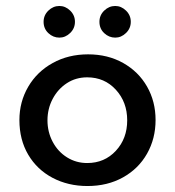

<svg xmlns="http://www.w3.org/2000/svg" viewBox="-20 -613 585 643"><path d="M275 -431Q341 -431 392.5 -402Q444 -373 472.5 -323Q501 -273 501 -211Q501 -149 472.5 -98.5Q444 -48 392 -19Q340 10 273 10Q208 10 156 -17.5Q104 -45 74.5 -95Q45 -145 45 -211Q45 -272 74.5 -322.5Q104 -373 156.5 -402Q209 -431 275 -431ZM272 -67Q330 -67 368 -108Q406 -149 406 -210Q406 -271 368 -312.5Q330 -354 272 -354Q234 -354 204 -334.5Q174 -315 156.5 -282Q139 -249 139 -210Q139 -171 156.5 -138Q174 -105 204.5 -86Q235 -67 272 -67ZM179 -593Q199 -593 215 -577.5Q231 -562 231 -540Q231 -518 215 -502.5Q199 -487 179 -487Q158 -487 142 -502Q126 -517 126 -540Q126 -562 142 -577.5Q158 -593 179 -593ZM366 -593Q386 -593 402 -577.5Q418 -562 418 -540Q418 -518 402 -502.5Q386 -487 366 -487Q345 -487 329 -502Q313 -517 313 -540Q313 -562 329 -577.5Q345 -593 366 -593Z"/></svg>

Font: Josefin Sans
Style: Regular
Weight: 400
Designer: Santiago Orozco
Foundry: Typemade
Version: Version 2.000